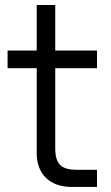

<svg xmlns="http://www.w3.org/2000/svg" viewBox="-20 -740 441 760"><path d="M10 -470H364V-540H10ZM364 -68H283Q259.8 -68 243.8 -72.7Q227.7 -77.3 217.7 -87.5Q207.7 -97.7 203.2 -113.9Q198.7 -130.2 198.7 -153.7V-720.3H125.3V-143.7V-133.3Q125.3 -102.5 134.9 -77.6Q144.5 -52.7 162.2 -35.6Q180 -18.5 205.8 -9.2Q231.7 0 263.7 0H274H364Z"/></svg>

Font: Vela Sans GX ExtLt
Style: Regular
Weight: 200
Designer: Principal design: Mikhail Sharanda - project Manrope.
Design modification: Ravid Balaliev
Foundry: Mikhail Sharanda
Version: Version 1.001